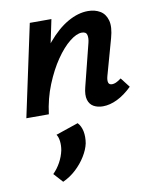

<svg xmlns="http://www.w3.org/2000/svg" viewBox="-83 -492 698 866"><g transform="rotate(-10 265.5 -58.5)"><path d="M372 7Q348 7 330 -3Q312 -13 305.5 -35Q299 -57 308 -92L357 -287Q362 -307 358.5 -322Q355 -337 335 -337Q311 -337 279 -311.5Q247 -286 215.5 -240Q184 -194 159 -132.5Q134 -71 125 0H51Q75 -107 112 -187Q149 -267 194 -320.5Q239 -374 286.5 -401Q334 -428 379 -428Q411 -428 434.5 -414Q458 -400 466.5 -369.5Q475 -339 461 -289L415 -124Q410 -106 413 -95Q416 -84 430 -84Q438 -84 447.5 -88Q457 -92 472 -103L506 -59Q472 -26 438 -9.5Q404 7 372 7ZM22 0 112 -421H211L123 0ZM136 311 98 269Q118 249 132 223.5Q146 198 152 170Q156 148 153.5 128Q151 108 143 97L246 62Q261 78 266 103Q271 128 266 158Q260 186 241.5 216Q223 246 196 271Q169 296 136 311Z"/></g></svg>

Font: Ysabeau Office
Style: Bold Italic
Weight: 700
Italic angle: -12°
Designer: Christian Thalmann (Catharsis Fonts)
Version: Version 2.001;gftools[0.9.30]; featfreeze: tnum,lnum,ss02